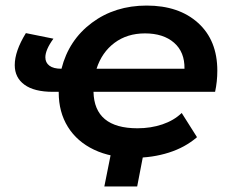

<svg xmlns="http://www.w3.org/2000/svg" viewBox="-20 -560 833 690"><path d="M753 -230H316Q319 -99 474 -99Q522 -99 563.5 -113Q605 -127 633 -154L688 -67Q645 -30 586.5 -11.5Q528 7 462 7Q379 7 318 -22Q257 -51 224 -104Q191 -157 191 -228V-230H170Q103 -230 68 -255.5Q33 -281 33 -326Q33 -376 73 -441L172 -421Q143 -381 143 -354Q143 -335 157.5 -324Q172 -313 200 -313H201Q227 -416 310 -478Q393 -540 507 -540Q623 -540 692 -477.5Q761 -415 761 -306Q761 -267 753 -230ZM327 -313H643Q644 -373 605.5 -406.5Q567 -440 501 -440Q437 -440 391.5 -406Q346 -372 327 -313ZM473 110H355L382 -25H499Z"/></svg>

Font: Montserrat Alternates SemiBold
Style: Italic
Weight: 600
Italic angle: -11.3°
Designer: Julieta Ulanovsky
Foundry: Julieta Ulanovsky
Version: Version 7.200